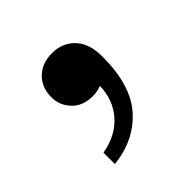

<svg xmlns="http://www.w3.org/2000/svg" viewBox="-87 -200 417 417"><g transform="rotate(-45 121.5 8.5)"><path d="M46 107Q91 99 116.5 70Q142 41 143 -1Q130 4 117 4Q86 4 68.5 -14.5Q51 -33 51 -58Q51 -88 70 -106.5Q89 -125 120 -125Q151 -125 171.5 -104Q192 -83 192 -42Q192 46 152 90.5Q112 135 46 142Z"/></g></svg>

Font: Montagu Slab 144pt
Style: Regular
Weight: 400
Designer: Florian Karsten
Foundry: Florian Karsten
Version: Version 1.000; ttfautohint (v1.8.3)